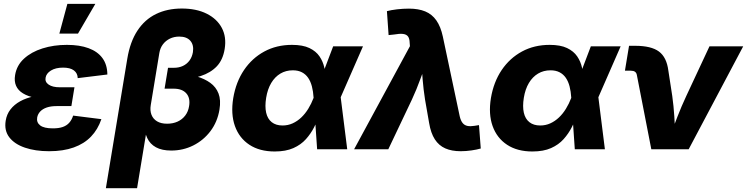

<svg xmlns="http://www.w3.org/2000/svg" viewBox="-20 -782 3914 1006"><path d="M237.3 10.3Q165 10.3 110.6 -8.3Q56.2 -26.9 28.8 -62.5Q1.5 -98.1 9.8 -149.4Q15.1 -183.1 34.7 -208.5Q54.2 -233.9 85.9 -251.5Q117.7 -269 160.4 -277.8Q203.1 -286.6 255.4 -286.6H363.8L354 -226.1H276.4Q246.6 -226.1 225.1 -218.8Q203.6 -211.4 190.9 -198Q178.2 -184.6 174.8 -166.5Q170.4 -140.6 190.4 -125Q210.4 -109.4 257.3 -109.4Q288.1 -109.4 308.8 -116.7Q329.6 -124 342.8 -138.9Q356 -153.8 363.3 -176.3L511.2 -157.7Q492.7 -103.5 456.8 -66.2Q420.9 -28.8 366.2 -9.3Q311.5 10.3 237.3 10.3ZM252.9 -262.2Q202.6 -262.2 164.1 -269.8Q125.5 -277.3 100.1 -293Q74.7 -308.6 64.2 -332.5Q53.7 -356.4 59.1 -388.7Q67.4 -439.5 105.7 -474.6Q144 -509.8 202.6 -528.3Q261.2 -546.9 330.6 -546.9Q397 -546.9 444.1 -529.5Q491.2 -512.2 516.6 -477.8Q542 -443.4 542.5 -391.6L387.2 -372.6Q386.7 -398.4 367.2 -413.1Q347.7 -427.7 310.5 -427.7Q271.5 -427.7 246.8 -412.4Q222.2 -397 218.8 -374.5Q214.8 -352.5 235.1 -338.6Q255.4 -324.7 293 -324.7H370.1L359.9 -262.2ZM291 -606 333 -761.7H479.5L388.7 -606Z M534.7 204.1 647 -474.6Q661.6 -563 700 -621.3Q738.3 -679.7 797.4 -708.5Q856.4 -737.3 932.6 -737.3Q1008.8 -737.3 1062.7 -710.4Q1116.7 -683.6 1142.1 -636Q1167.5 -588.4 1157.2 -525.4Q1147.9 -468.3 1116 -434.6Q1084 -400.9 1032 -383.8Q980 -366.7 910.2 -359.4L916.5 -398.9Q967.3 -394 1009.5 -381.8Q1051.8 -369.6 1081.8 -347.9Q1111.8 -326.2 1125 -292Q1138.2 -257.8 1129.9 -207.5Q1119.1 -143.1 1082.8 -95Q1046.4 -46.9 992.9 -20Q939.5 6.8 877.4 6.8Q828.1 6.8 797.1 -10.3Q766.1 -27.3 751.5 -58.6Q736.8 -89.8 735.4 -132.8L753.9 -133.3L698.2 204.1ZM855.5 -133.8Q886.2 -133.8 910.4 -144.8Q934.6 -155.8 950.4 -176.5Q966.3 -197.3 970.7 -225.6Q978 -268.1 956.3 -292.7Q934.6 -317.4 890.1 -317.4H842.3L860.4 -426.8H891.1Q917.5 -426.8 938.2 -436.5Q959 -446.3 972.7 -464.6Q986.3 -482.9 990.7 -508.3Q996.6 -545.9 977.5 -568.1Q958.5 -590.3 919.4 -590.3Q892.1 -590.3 870.1 -579.6Q848.1 -568.8 833.7 -549.8Q819.3 -530.8 814.9 -504.4L770 -231.9Q765.1 -202.6 773.7 -180.7Q782.2 -158.7 803 -146.2Q823.7 -133.8 855.5 -133.8Z M1419.4 11.7Q1340.3 11.7 1286.9 -23.4Q1233.4 -58.6 1210.9 -121.6Q1188.5 -184.6 1202.1 -268.1Q1216.3 -352.5 1258.5 -415Q1300.8 -477.5 1365 -512.2Q1429.2 -546.9 1509.8 -546.9Q1566.4 -546.9 1601.1 -530.3Q1635.7 -513.7 1654.1 -486.6Q1672.4 -459.5 1679.4 -427.5Q1686.5 -395.5 1688 -364.3H1735.4L1764.6 -276.4L1799.3 0H1641.6L1623 -271Q1621.1 -302.7 1614.3 -329.1Q1607.4 -355.5 1594.5 -374.3Q1581.5 -393.1 1561.8 -403.3Q1542 -413.6 1514.2 -413.6Q1478 -413.6 1449.2 -396.5Q1420.4 -379.4 1401.1 -347.2Q1381.8 -314.9 1374.5 -269.5Q1367.2 -224.1 1374.5 -191.7Q1381.8 -159.2 1403.8 -141.8Q1425.8 -124.5 1460.4 -124.5Q1488.8 -124.5 1513.4 -135.7Q1538.1 -147 1558.6 -166.5Q1579.1 -186 1595.2 -212.2Q1611.3 -238.3 1622.6 -268.1L1725.6 -539.1H1881.8L1763.2 -268.1L1704.6 -181.2H1655.3Q1643.1 -149.4 1626 -115.7Q1608.9 -82 1583 -53Q1557.1 -23.9 1517.3 -6.1Q1477.5 11.7 1419.4 11.7Z M1835.4 0 2127.9 -540 2126.5 -557.6Q2126 -580.1 2117.7 -591.1Q2109.4 -602.1 2091.6 -604.2Q2073.7 -606.4 2044.4 -601.1L2016.1 -598.1L2007.3 -723.6Q2029.3 -729.5 2060.8 -733.2Q2092.3 -736.8 2122.6 -736.8Q2172.4 -736.8 2208 -722.2Q2243.7 -707.5 2266.4 -675Q2289.1 -642.6 2300.3 -590.3L2388.7 -172.9Q2394 -149.9 2403.8 -137.7Q2413.6 -125.5 2429 -122.3Q2444.3 -119.1 2465.3 -122.6L2489.7 -126.5L2499 -3.9Q2479 2 2450.4 6.1Q2421.9 10.3 2393.6 10.3Q2346.7 10.3 2313 -4.6Q2279.3 -19.5 2258.3 -52Q2237.3 -84.5 2228.5 -137.2L2207 -260.3Q2198.7 -313.5 2194.3 -367.4Q2189.9 -421.4 2187 -481.4H2224.6Q2201.7 -421.4 2182.4 -367.7Q2163.1 -314 2138.2 -260.3L2014.6 0Z M2769.5 11.7Q2690.4 11.7 2637 -23.4Q2583.5 -58.6 2561 -121.6Q2538.6 -184.6 2552.2 -268.1Q2566.4 -352.5 2608.6 -415Q2650.9 -477.5 2715.1 -512.2Q2779.3 -546.9 2859.9 -546.9Q2916.5 -546.9 2951.2 -530.3Q2985.8 -513.7 3004.2 -486.6Q3022.5 -459.5 3029.5 -427.5Q3036.6 -395.5 3038.1 -364.3H3085.4L3114.7 -276.4L3149.4 0H2991.7L2973.1 -271Q2971.2 -302.7 2964.4 -329.1Q2957.5 -355.5 2944.6 -374.3Q2931.6 -393.1 2911.9 -403.3Q2892.1 -413.6 2864.3 -413.6Q2828.1 -413.6 2799.3 -396.5Q2770.5 -379.4 2751.2 -347.2Q2731.9 -314.9 2724.6 -269.5Q2717.3 -224.1 2724.6 -191.7Q2731.9 -159.2 2753.9 -141.8Q2775.9 -124.5 2810.5 -124.5Q2838.9 -124.5 2863.5 -135.7Q2888.2 -147 2908.7 -166.5Q2929.2 -186 2945.3 -212.2Q2961.4 -238.3 2972.7 -268.1L3075.7 -539.1H3231.9L3113.3 -268.1L3054.7 -181.2H3005.4Q2993.2 -149.4 2976.1 -115.7Q2959 -82 2933.1 -53Q2907.2 -23.9 2867.4 -6.1Q2827.6 11.7 2769.5 11.7Z M3392.6 0 3316.9 -388.7Q3314.9 -400.4 3307.1 -406Q3299.3 -411.6 3285.2 -411.6H3254.4L3275.9 -542H3308.6Q3392.1 -542 3432.6 -512Q3473.1 -481.9 3481.9 -412.1L3502.4 -278.8Q3509.8 -225.6 3513.2 -171.1Q3516.6 -116.7 3519.5 -57.6H3486.3Q3508.8 -117.2 3529.8 -171.4Q3550.8 -225.6 3575.7 -278.8L3697.3 -539.1H3874L3588.4 0Z"/></svg>

Font: Inter 18pt ExtraBold
Style: Italic
Weight: 800
Italic angle: -9.3988°
Designer: Rasmus Andersson
Foundry: rsms
Version: Version 4.001;git-66647c0bb